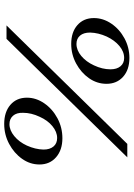

<svg xmlns="http://www.w3.org/2000/svg" viewBox="119 -745 636 914"><g transform="rotate(-90 437.0 -288.0)"><path d="M145 0 709 -575H773L209 0ZM236 -309Q180 -309 145.5 -339Q111 -369 111 -418Q111 -463 138 -501Q165 -539 209 -562.5Q253 -586 304 -586Q361 -586 395 -556.5Q429 -527 429 -478Q429 -434 402 -395Q375 -356 331 -332.5Q287 -309 236 -309ZM237 -334Q266 -334 293.5 -356.5Q321 -379 338 -417Q357 -457 357 -496Q358 -527 343 -544Q328 -561 303 -561Q274 -561 246 -538Q218 -515 201 -478Q183 -438 182 -399Q182 -369 196.5 -351.5Q211 -334 237 -334ZM618 10Q562 10 528.5 -20Q495 -50 495 -99Q495 -144 521.5 -182Q548 -220 591.5 -243.5Q635 -267 685 -267Q741 -267 774.5 -237.5Q808 -208 808 -159Q808 -115 781.5 -76Q755 -37 711.5 -13.5Q668 10 618 10ZM618 -15Q648 -15 675 -37.5Q702 -60 720 -98Q738 -138 739 -177Q739 -208 724.5 -225Q710 -242 685 -242Q655 -242 627.5 -219Q600 -196 583 -159Q564 -119 564 -80Q564 -50 578.5 -32.5Q593 -15 618 -15Z"/></g></svg>

Font: Baskervville Medium
Style: Italic
Weight: 500
Italic angle: -18°
Version: Version 1.100